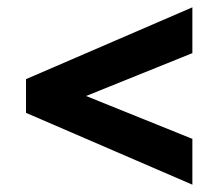

<svg xmlns="http://www.w3.org/2000/svg" viewBox="-20 -597 595 524"><path d="M505 -93 51 -289V-381L505 -577V-452L153 -310V-360L505 -218Z"/></svg>

Font: Outfit SemiBold
Style: Regular
Weight: 600
Designer: Rodrigo Fuenzalida
Foundry: fragTYPE
Version: Version 1.100;gftools[0.9.27]